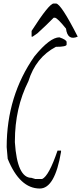

<svg xmlns="http://www.w3.org/2000/svg" viewBox="-20 -1063 463 1095"><path d="M318.8 -850.1Q359.9 -835.9 359.9 -823.2V-809.1Q359.9 -795.9 298.8 -795.9Q184.1 -735.8 142.1 -600.1Q64.9 -446.8 64.9 -257.8V-251Q78.1 -48.8 159.2 -48.8L180.2 -42H220.2Q258.8 -59.1 308.1 -204.1H328.1V-196.8Q293 12.2 207 12.2Q92.8 12.2 23.9 -157.2L18.1 -224.1Q18.1 -516.1 176.8 -742.2Q265.1 -850.1 318.8 -850.1ZM286.1 -1043H299.3Q327.1 -1043 423.3 -854Q365.2 -829.1 356.4 -899.9Q308.1 -960 293.5 -961.9H286.1Q245.1 -919.9 193.4 -873L166 -854H160.2V-886.7Q260.3 -1043 286.1 -1043Z"/></svg>

Font: Loved by the King
Style: Regular
Weight: 400
Designer: Kimberly Geswein
Foundry: Kimberly Geswein
Version: Version 1.002 2006